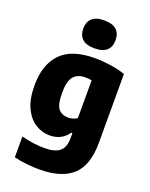

<svg xmlns="http://www.w3.org/2000/svg" viewBox="-185 -899 956 1223"><g transform="rotate(20 293.0 -287.0)"><path d="M238.5 230Q198.5 230 153.2 225.5Q108 221 66 210.5V69.5Q107 80.5 146.8 85.8Q186.5 91 223 91Q292.5 91 325.2 64Q358 37 358 -27V-59H349.5Q329.5 -29 297.8 -12.5Q266 4 224.5 4Q174 4 128.8 -24.2Q83.5 -52.5 55.2 -111.5Q27 -170.5 27 -264Q27 -404.5 100.5 -481Q174 -557.5 330.5 -557.5Q381.5 -557.5 437.2 -549.5Q493 -541.5 537.5 -525.5V-60Q537.5 93.5 463 161.8Q388.5 230 238.5 230ZM299 -143Q314.5 -143 330.2 -147.8Q346 -152.5 358 -162V-417.5Q348.5 -419 337.2 -420.2Q326 -421.5 314 -421.5Q263.5 -421.5 236 -390.5Q208.5 -359.5 208.5 -279Q208.5 -198 232 -170.5Q255.5 -143 299 -143ZM304.5 -615Q248 -615 221.5 -639.8Q195 -664.5 195 -709.5Q195 -754 221.5 -779Q248 -804 304.5 -804Q361 -804 387.5 -779Q414 -754 414 -709.5Q414 -664.5 387.5 -639.8Q361 -615 304.5 -615Z"/></g></svg>

Font: Encode Sans SmCnd XBd
Style: Regular
Weight: 800
Width: 4
Designer: Multiple Designers
Foundry: Impallari Type
Version: Version 3.002; ttfautohint (v1.8.3) -l 8 -r 50 -G 200 -x 14 